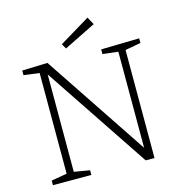

<svg xmlns="http://www.w3.org/2000/svg" viewBox="-126 -1002 1055 1116"><g transform="rotate(-15 401.5 -444.5)"><path d="M530 -690 760 -695V-667L666 -650V0H613L192 -630V-44L286 -28V0H55V-28L149 -44V-650L55 -662V-690L208 -695L623 -73V-651L530 -662ZM334 -748 317 -778 501 -889 526 -843Z"/></g></svg>

Font: Bitter Light
Style: Regular
Weight: 300
Designer: Sol Matas, and Bitter project Authors
Foundry: Sol Matas
Version: Version 2.001